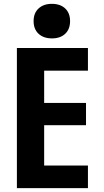

<svg xmlns="http://www.w3.org/2000/svg" viewBox="-20 -980 540 1000"><path d="M68 0V-730H438V-612H210V-444H428V-328H210V-118H438V0ZM251 -780Q207 -780 181 -804Q155 -828 155 -870Q155 -912 181 -936Q207 -960 250 -960Q294 -960 319.5 -936Q345 -912 345 -870Q345 -828 319.5 -804Q294 -780 251 -780Z"/></svg>

Font: M PLUS 1 Code
Style: Bold
Weight: 700
Designer: Coji Morishita
Foundry: UNDERFOREST DESIGN
Version: Version 1.002